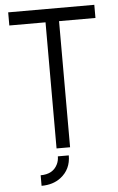

<svg xmlns="http://www.w3.org/2000/svg" viewBox="-58 -724 575 939"><g transform="rotate(-5 229.5 -254.5)"><path d="M107.4 175.8V124Q168 124 190.4 78.1Q199.2 60.5 199.2 39.1H252.9Q252.9 107.4 202.1 146.5Q164.1 175.8 107.4 175.8ZM18.6 -619.1V-683.6H441.4V-619.1H262.7V0H196.3V-619.1Z"/></g></svg>

Font: Post No Bills Colombo
Style: Medium
Weight: 600
Designer: Kosala Senevirathne, Siva Puranthara, Lasantha Premarathna, Tharique Azeez
Foundry: Mooniak
Version: Version 1.220 ; ttfautohint (v1.5)